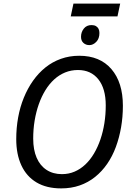

<svg xmlns="http://www.w3.org/2000/svg" viewBox="-20 -1034 726 1064"><path d="M372 -943 387 -1014H646L631 -943ZM475 -784Q456 -784 442.5 -796Q429 -808 429 -830Q429 -856 444.5 -875.5Q460 -895 487 -895Q502 -895 511.5 -889.5Q521 -884 526 -874.5Q531 -865 531 -851Q531 -820 513.5 -802Q496 -784 475 -784ZM319 10Q238 10 182.5 -23Q127 -56 98.5 -117.5Q70 -179 70 -263Q70 -325 80.5 -383Q91 -441 112 -492.5Q133 -544 163 -586.5Q193 -629 231.5 -660Q270 -691 317.5 -708Q365 -725 419 -725Q534 -725 597.5 -651Q661 -577 661 -448Q661 -386 651 -328.5Q641 -271 622 -219.5Q603 -168 574 -126Q545 -84 507 -53.5Q469 -23 422 -6.5Q375 10 319 10ZM323 -69Q361 -69 393.5 -83Q426 -97 453 -122.5Q480 -148 501 -183.5Q522 -219 536.5 -261.5Q551 -304 558.5 -351.5Q566 -399 566 -450Q566 -543 525 -594.5Q484 -646 412 -646Q374 -646 341 -632.5Q308 -619 280.5 -594Q253 -569 231.5 -534Q210 -499 195 -456.5Q180 -414 172 -366Q164 -318 164 -266Q164 -204 183 -160Q202 -116 238 -92.5Q274 -69 323 -69Z"/></svg>

Font: Noto Sans Display
Style: Italic
Weight: 400
Italic angle: -12°
Designer: Monotype Design Team
Foundry: Monotype Imaging Inc.
Version: Version 2.003